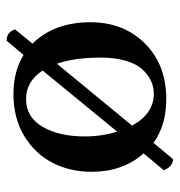

<svg xmlns="http://www.w3.org/2000/svg" viewBox="-2 -498 530 565"><g transform="rotate(-90 262.5 -215.0)"><path d="M158.2 -134.8 337.9 -354Q306.2 -402.8 253.9 -402.8Q200.7 -402.8 172.4 -354.2Q144 -305.7 144 -230Q144 -179.2 158.2 -134.8ZM357.9 -312 175.8 -90.8Q210.9 -26.9 270 -26.9Q289.6 -26.9 307.6 -35.2Q325.7 -43.5 341.6 -60.8Q357.4 -78.1 366.7 -109.4Q376 -140.6 376 -182.1Q376 -261.2 357.9 -312ZM44.9 2 94.2 -57.1Q40 -117.2 40 -210Q40 -273.9 66.9 -325.7Q93.8 -377.4 146.2 -408.7Q198.7 -439.9 268.1 -439.9Q335.4 -439.9 383.8 -410.2L425.8 -460Q451.2 -460 459 -435.1L417 -383.8Q480 -320.8 480 -212.9Q480 -115.7 417.5 -53Q355 9.8 253.9 9.8Q177.2 9.8 125 -27.8L77.1 29.8Q65.9 29.8 56.6 21.2Q47.4 12.7 44.9 2Z"/></g></svg>

Font: Common Serif Medium
Style: Regular
Weight: 500
Designer: Philipp H. Poll, Khaled Hosny
Foundry: Stefan Peev, Context Ltd.
Version: Version 1.026